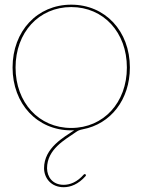

<svg xmlns="http://www.w3.org/2000/svg" viewBox="-20 -542 595 802"><path d="M277.5 -512.5C412.5 -512.5 510 -406.5 510 -260C510 -113.5 412.5 -7.5 277.5 -7.5C142.5 -7.5 45 -113.5 45 -260C45 -406.5 142.5 -512.5 277.5 -512.5ZM277.5 -522.5C135.5 -522.5 32.5 -412 32.5 -260C32.5 -108 135.5 2.5 277.5 2.5C282 2.5 286 2 290 2C247 31.5 164 75 164 161C164.5 201.5 193 240 246 240C275 240 307.5 227.5 337.5 193.5C340.5 190 338 187 337.5 186.5C337 186 333 183.5 330 187C302 219 272 230 246 230C199 230 177 196.5 176.5 161C176.5 81 252 41.5 296 10.5C306 3.5 311 1 326 -2C442.5 -24 522.5 -126 522.5 -260C522.5 -412 419.5 -522.5 277.5 -522.5Z"/></svg>

Font: Znikomit
Style: Regular
Weight: 100
Designer: gluk
Foundry: gluk
Version: Version 0.55